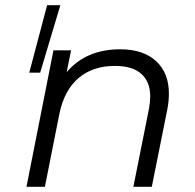

<svg xmlns="http://www.w3.org/2000/svg" viewBox="-20 -720 752 740"><path d="M161.6 -700H212.6L134.8 -440H92.8ZM631 -359Q631 -331 625 -299L565 0H494L554 -300Q559 -328 559 -348Q559 -405 524.5 -435.5Q490 -466 423 -466Q338 -466 283 -419.5Q228 -373 209 -282L153 0H82L186 -526H254L237 -442Q312 -530 443 -530Q532 -530 581.5 -484.5Q631 -439 631 -359Z"/></svg>

Font: Montserrat Alternates
Style: Italic
Weight: 400
Italic angle: -11.3°
Designer: Julieta Ulanovsky
Foundry: Julieta Ulanovsky
Version: Version 7.200